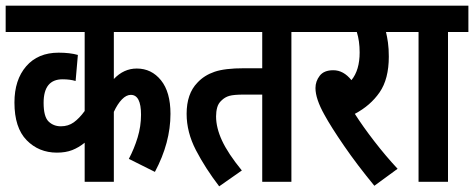

<svg xmlns="http://www.w3.org/2000/svg" viewBox="-20 -642 1674 678"><path d="M622 -529H382V-363Q417 -400 463 -400Q515 -400 548.5 -358.5Q582 -317 582 -240Q582 -138 527 -35L435 -81Q454 -117 466 -156.5Q478 -196 478 -237Q478 -307 442 -307Q426 -307 410.5 -291Q395 -275 382 -247V0H279V-138Q258 -121 235 -112Q212 -103 181 -103Q117 -103 74 -147Q31 -191 31 -280Q31 -360 72.5 -408Q114 -456 187 -456Q207 -456 224 -454Q241 -452 255 -448L247 -356Q227 -362 201 -362Q134 -362 134 -279Q134 -230 151.5 -213Q169 -196 195 -196Q221 -196 240.5 -210Q260 -224 279 -250V-529H0V-622H622Z M1009 -529V0H906V-308H841Q806 -308 790 -303.5Q774 -299 762 -287Q751 -277 747 -262.5Q743 -248 743 -231Q743 -191 764 -145.5Q785 -100 834 -40L754 16Q705 -48 672 -111.5Q639 -175 639 -240Q639 -311 677 -350Q701 -376 737.5 -388.5Q774 -401 842 -401H906V-529H610V-622H1081V-529Z M1384 -46 1302 14Q1241 -60 1195 -127Q1149 -194 1126 -236Q1094 -293 1094 -331Q1094 -355 1109 -374.5Q1124 -394 1157 -394Q1193 -394 1221 -359Q1250 -394 1250 -457Q1250 -497 1240 -529H1069V-622H1410V-529H1343Q1347 -513 1350 -491.5Q1353 -470 1353 -442Q1353 -363 1320.5 -316Q1288 -269 1233 -240Q1261 -196 1301.5 -143.5Q1342 -91 1384 -46Z M1562 -529V0H1458V-529H1398V-622H1634V-529Z"/></svg>

Font: Noto Sans ExtraCondensed SemiBold
Style: Italic
Weight: 600
Width: 2
Italic angle: -12°
Designer: Monotype Design Team
Foundry: Monotype Imaging Inc.
Version: Version 2.013; ttfautohint (v1.8.4.7-5d5b)